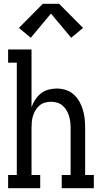

<svg xmlns="http://www.w3.org/2000/svg" viewBox="-20 -997 540 1017"><path d="M23 0V-70H69V-665H23V-735H147V-429Q154 -450 166.5 -469Q179 -488 196.5 -502Q214 -516 236 -522Q258 -528 281 -528Q305 -528 328.5 -520.5Q352 -513 370 -497Q388 -481 400 -460Q412 -439 419 -415.5Q426 -392 428.5 -368Q431 -344 431 -320V-70H477V0H307V-70H354V-320Q354 -336 352 -352.5Q350 -369 345 -384.5Q340 -400 331.5 -414Q323 -428 310.5 -438.5Q298 -449 282 -453.5Q266 -458 250 -458Q234 -458 218 -453.5Q202 -449 189.5 -438.5Q177 -428 168.5 -414Q160 -400 155 -384.5Q150 -369 148.5 -352.5Q147 -336 147 -320V-70H193V0ZM143 -797 80 -849 207 -977H293L420 -849L357 -797L250 -925Z"/></svg>

Font: Iosevka Gothic
Style: Regular
Weight: 400
Monospace: yes
Designer: Belleve Invis
Foundry: Belleve Invis
Version: Version 15.5.1; ttfautohint (v1.8.4)